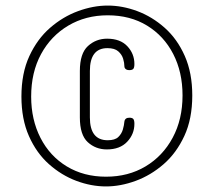

<svg xmlns="http://www.w3.org/2000/svg" viewBox="-20 -705 768 690"><path d="M361 -35Q308 -35 254.5 -55Q201 -75 156 -115Q111 -155 84 -216Q57 -277 57 -358Q57 -442 85.5 -503.5Q114 -565 160 -605Q206 -645 260.5 -665Q315 -685 367 -685Q420 -685 473.5 -665Q527 -645 572 -605Q617 -565 644 -504Q671 -443 671 -362Q671 -278 642.5 -216.5Q614 -155 568 -115Q522 -75 467.5 -55Q413 -35 361 -35ZM361 -70Q441 -70 503 -107Q565 -144 600.5 -210Q636 -276 636 -362Q636 -446 602.5 -511Q569 -576 508.5 -613Q448 -650 367 -650Q288 -650 225.5 -613Q163 -576 127.5 -510.5Q92 -445 92 -358Q92 -275 125.5 -209.5Q159 -144 220 -107Q281 -70 361 -70ZM364 -168Q324 -168 295.5 -194Q267 -220 267 -283V-450Q267 -513 296 -539.5Q325 -566 365 -566Q412 -566 437.5 -539Q463 -512 463 -475Q463 -462 459 -457.5Q455 -453 445 -453Q436 -453 431.5 -457Q427 -461 427 -467Q427 -479 422.5 -494Q418 -509 405 -520.5Q392 -532 366 -532Q303 -532 303 -450V-283Q303 -201 367 -201Q393 -201 405 -212.5Q417 -224 421.5 -239.5Q426 -255 427 -268Q428 -275 432.5 -278.5Q437 -282 445 -282Q455 -282 459 -277.5Q463 -273 463 -260Q463 -223 437 -195.5Q411 -168 364 -168Z"/></svg>

Font: Dosis ExtraLight ExtraLight
Style: Regular
Weight: 250
Version: Version 3.001; ttfautohint (v1.8.2)